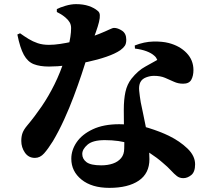

<svg xmlns="http://www.w3.org/2000/svg" viewBox="-20 -842 1040 929"><path d="M509 67Q424 67 374.5 27Q325 -13 325 -74Q325 -116 351 -154Q377 -192 429 -216.5Q481 -241 557 -241Q641 -241 698.5 -223Q756 -205 797 -185Q850 -159 887 -123.5Q924 -88 924 -47Q924 -10 905.5 5Q887 20 867 20Q849 20 836 10Q823 0 807.5 -17Q792 -34 768 -54Q741 -78 702 -103.5Q663 -129 610 -146.5Q557 -164 487 -164Q429 -164 403.5 -142Q378 -120 378 -97Q378 -73 398.5 -57.5Q419 -42 470 -42Q501 -42 526 -50.5Q551 -59 566 -77Q581 -95 581 -123Q582 -146 581 -179Q580 -212 579.5 -247Q579 -282 579 -311Q579 -361 587 -397.5Q595 -434 616 -461Q648 -501 683.5 -520Q719 -539 741 -552Q739 -557 735.5 -562.5Q732 -568 727 -572Q713 -585 689 -594Q665 -603 633 -607L632 -622Q678 -640 721.5 -641Q765 -642 796 -634Q850 -620 883 -585.5Q916 -551 916 -503Q916 -475 905.5 -456Q895 -437 866 -437Q842 -437 821.5 -446.5Q801 -456 778.5 -465.5Q756 -475 725 -475Q706 -475 686.5 -467.5Q667 -460 659 -444Q651 -428 653.5 -402.5Q656 -377 661 -347Q665 -326 672 -294.5Q679 -263 686 -226Q693 -189 698 -149.5Q703 -110 703 -72Q703 -3 651.5 32Q600 67 509 67ZM149 -78Q118 -78 100.5 -103.5Q83 -129 83 -160Q83 -182 89 -198.5Q95 -215 111 -234Q148 -278 181.5 -327Q215 -376 243.5 -433.5Q272 -491 294 -559Q304 -590 310.5 -615.5Q317 -641 320.5 -663.5Q324 -686 324 -706Q324 -722 317 -734Q310 -746 297 -757Q284 -768 272.5 -774.5Q261 -781 255 -784V-798Q270 -806 297 -814Q324 -822 348 -822Q383 -822 409.5 -813Q436 -804 452 -790Q462 -783 463 -769.5Q464 -756 459 -735.5Q454 -715 444 -687Q434 -659 420 -621Q414 -605 402.5 -568Q391 -531 374.5 -481.5Q358 -432 337 -376Q316 -320 290.5 -264Q265 -208 236 -159Q213 -122 193.5 -100Q174 -78 149 -78ZM217 -520Q173 -520 143.5 -531.5Q114 -543 95.5 -576.5Q77 -610 64 -675L77 -681Q98 -666 118.5 -653.5Q139 -641 162.5 -633Q186 -625 217 -625Q242 -625 271.5 -629.5Q301 -634 328 -640Q355 -646 372 -650Q428 -665 460 -678Q492 -691 508.5 -699Q525 -707 532 -707Q550 -707 570.5 -693.5Q591 -680 591 -650Q591 -631 584 -620.5Q577 -610 562 -599Q537 -582 495 -567.5Q453 -553 404 -542.5Q355 -532 306 -526Q257 -520 217 -520Z"/></svg>

Font: Noto Serif JP ExtraLight Black
Style: Regular
Weight: 900
Version: Version 2.003-H1;hotconv 1.1.1;makeotfexe 2.6.0